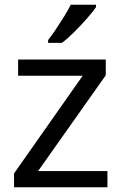

<svg xmlns="http://www.w3.org/2000/svg" viewBox="-20 -786 510 806"><path d="M431 0H39V-58L327 -468H56V-536H424V-470L140 -68H431ZM383 -756Q371 -738 346 -709.5Q321 -681 292.5 -652.5Q264 -624 240 -606H182V-618Q197 -637 214.5 -663Q232 -689 249 -716.5Q266 -744 277 -766H383Z"/></svg>

Font: Noto Sans Tamil Supplement
Style: Regular
Weight: 400
Designer: Ek Type
Foundry: Ek Type
Version: Version 2.001; ttfautohint (v1.8.4.7-5d5b)